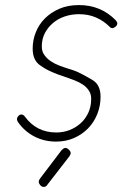

<svg xmlns="http://www.w3.org/2000/svg" viewBox="-20 -570 483 758"><path d="M437 -490Q443 -483 443 -478Q443 -470 436 -464.5Q429 -459 424 -459Q417 -459 412 -465Q389 -488 359 -501Q329 -514 292 -514Q262 -514 235.5 -505Q209 -496 189 -479Q169 -462 157 -439Q145 -416 145 -386Q145 -367 155 -353Q165 -339 179.5 -329Q194 -319 212 -312Q230 -305 249 -299Q278 -291 301.5 -278.5Q325 -266 347 -253Q377 -234 377 -188Q377 -152 364 -119.5Q351 -87 327.5 -63Q304 -39 272 -25Q240 -11 201 -11Q155 -11 116 -31Q77 -51 51 -88Q47 -94 47 -100Q47 -106 52.5 -112Q58 -118 64 -118Q72 -118 78 -110Q124 -47 202 -47Q230 -47 254.5 -56.5Q279 -66 298 -83Q317 -100 328.5 -124.5Q340 -149 340 -180Q340 -199 330.5 -213Q321 -227 306.5 -236.5Q292 -246 274 -253Q256 -260 238 -266Q210 -275 185.5 -285.5Q161 -296 140 -311Q109 -331 109 -378Q109 -412 121.5 -443Q134 -474 157.5 -497.5Q181 -521 214.5 -535.5Q248 -550 292 -550Q378 -550 437 -490ZM168 158Q162 168 153 168Q145 168 139 161Q133 154 133 147Q133 142 138 135L223 23Q226 20 230 17Q234 14 238 14Q245 14 252 21Q259 28 259 34Q259 40 254 47Z"/></svg>

Font: Gruenewald VA
Style: Regular
Weight: 400
Designer: Peter Wiegel
Foundry: Peter Wiegel, nach dem Schriftentwurf von Dr. H. Gr¸newald
Version: Version 0.007